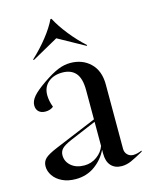

<svg xmlns="http://www.w3.org/2000/svg" viewBox="-115 -821 707 909"><g transform="rotate(-15 238.5 -366.5)"><path d="M19 -80Q19 -103 34.5 -118Q50 -133 96 -152L298 -236V-379Q298 -437 275.5 -463Q253 -489 210 -489Q167 -489 140.5 -466Q114 -443 114 -404Q114 -376 126 -344Q110 -331 87 -331Q66 -331 54 -342Q42 -353 42 -373Q42 -394 60 -415.5Q78 -437 123 -468Q167 -498 197.5 -510.5Q228 -523 258 -523Q318 -523 356.5 -485.5Q395 -448 395 -381V-66Q395 -48 406.5 -36.5Q418 -25 435 -25Q454 -25 477 -35V-30Q438 -8 415 2Q392 12 369 12Q336 12 317 -8.5Q298 -29 298 -68V-87Q277 -43 236.5 -14Q196 15 143 15Q105 15 77 1.5Q49 -12 34 -34Q19 -56 19 -80ZM199 -37Q233 -37 260.5 -57Q288 -77 298 -106V-224L170 -170Q135 -155 122.5 -142Q110 -129 110 -110Q110 -79 134.5 -58Q159 -37 199 -37ZM96 -581 93 -584Q136 -624 170 -667Q204 -710 222 -748H227Q248 -708 283 -664Q318 -620 358 -584L355 -581L225 -653Z"/></g></svg>

Font: Nyght Serif
Style: Regular
Weight: 400
Designer: Maksym Kobuzan
Version: Version 0.410